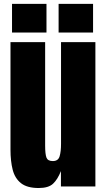

<svg xmlns="http://www.w3.org/2000/svg" viewBox="-20 -946 539 974"><path d="M176.3 7.8Q117.7 7.8 86.7 -16.6Q55.7 -41 44.4 -84.7Q33.2 -128.4 33.2 -187V-732.4H209V-207.5Q209 -163.6 215.8 -146.2Q222.7 -128.9 248 -128.9Q275.4 -128.9 282.5 -153.3Q289.6 -177.7 289.6 -216.3V-732.4H463.9V0H289.1V-78.1Q272.5 -36.1 249.3 -14.2Q226.1 7.8 176.3 7.8ZM277.3 -780.8V-926.3H452.1V-780.8ZM41 -780.8V-926.3H215.8V-780.8Z"/></svg>

Font: Anton SC
Style: Regular
Weight: 400
Designer: Vernon Adams
Foundry: Vernon Adams
Version: Version 2.116; ttfautohint (v1.8.4.7-5d5b)